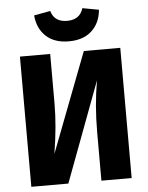

<svg xmlns="http://www.w3.org/2000/svg" viewBox="-60 -969 784 1018"><g transform="rotate(-5 331.5 -460.0)"><path d="M159 -904 246 -920Q263 -860 331 -860Q399 -860 417 -920L504 -904Q498 -834 453 -792.5Q408 -751 331 -751Q254 -751 209.5 -792.5Q165 -834 159 -904ZM599 -693V0H438V-259Q438 -402 461 -532L262 0H65V-693H226V-429Q226 -309 202 -163L405 -693Z"/></g></svg>

Font: Fira Sans
Style: Bold
Weight: 700
Designer: bBox Type GmbH & Carrois Corporate GbR & Edenspiekermann AG
Foundry: bBox Type GmbH & Carrois Corporate GbR & Edenspiekermann AG
Version: Version 4.301;PS 004.301;hotconv 1.0.88;makeotf.lib2.5.64775